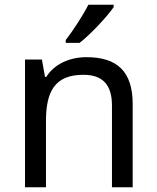

<svg xmlns="http://www.w3.org/2000/svg" viewBox="-20 -786 658 806"><path d="M457 -756V-766H351C328 -721 285 -655 256 -618V-606H314C361 -642 432 -719 457 -756ZM343 -546C275 -546 209 -519 174 -463H169L156 -536H85V0H173V-278C173 -403 211 -472 330 -472C412 -472 450 -429 450 -343V0H537V-349C537 -487 471 -546 343 -546Z"/></svg>

Font: Noto Sans Psalter Pahlavi
Style: Regular
Weight: 400
Designer: Monotype Design Team
Foundry: Monotype Imaging Inc.
Version: Version 2.002